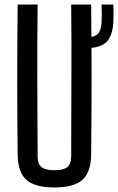

<svg xmlns="http://www.w3.org/2000/svg" viewBox="-20 -820 521 847"><path d="M220 7Q134 7 96.5 -26.5Q59 -60 58 -137Q56 -304 56 -468.5Q56 -633 58 -800H146Q144 -633 144.5 -464.5Q145 -296 146 -129Q146 -97 163 -83Q180 -69 220 -69Q260 -69 277 -83Q294 -97 294 -129Q294 -296 295 -464.5Q296 -633 294 -800H382Q384 -633 384 -468.5Q384 -304 382 -137Q381 -60 343.5 -26.5Q306 7 220 7ZM361 -608Q346 -608 333 -610V-656Q348 -655 361 -655Q398 -656 412 -670.5Q426 -685 428 -721Q429 -738 429 -761.5Q429 -785 428 -800H480Q481 -784 481 -760.5Q481 -737 480 -721Q476 -660 449 -634Q422 -608 361 -608Z"/></svg>

Font: Big Shoulders Text Medium
Style: Regular
Weight: 500
Designer: Patric King
Foundry: XO Type Co
Version: Version 1.000; ttfautohint (v1.8.2)